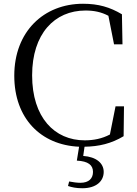

<svg xmlns="http://www.w3.org/2000/svg" viewBox="-20 -765 731 1022"><path d="M389 90C450 93 475 114 475 150C475 185 453 208 408 208C390 208 369 205 348 201L342 225C362 232 386 237 418 237C493 237 532 199 532 150C532 104 493 70 423 65L430 16C507 15 573 -1 638 -40L640 -199H595L565 -49C523 -27 479 -18 431 -18C270 -18 151 -140 151 -364C151 -585 270 -709 435 -709C481 -709 519 -701 557 -681L587 -529H632L629 -689C565 -727 504 -745 422 -745C213 -745 56 -597 56 -362C56 -135 197 7 401 16Z"/></svg>

Font: Source Han Serif CN
Style: Regular
Weight: 400
Designer: Ryoko NISHIZUKA 西塚涼子 (kana & ideographs); Frank Grießhammer (Latin, Greek & Cyrillic); Wenlong ZHANG 张文龙 (bopomofo); San
Foundry: Adobe
Version: Version 2.003;hotconv 1.1.1;makeotfexe 2.6.0